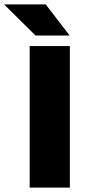

<svg xmlns="http://www.w3.org/2000/svg" viewBox="-82 -847 388 867"><path d="M233.5 -639V0H52V-639ZM231.5 -688 124.5 -827H-62V-825.5L78.5 -686.5H231.5Z"/></svg>

Font: Anek Kannada ExtraBold
Style: Regular
Weight: 800
Version: Version 1.003